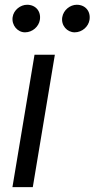

<svg xmlns="http://www.w3.org/2000/svg" viewBox="-20 -771 390 791"><path d="M83.1 -637.8C114.3 -637.8 139.9 -661.9 144.2 -688.9C149.9 -724.4 127.1 -751.4 91.6 -751.4C64.6 -751.4 36.2 -730.1 32 -700.3C27.3 -667.6 51.8 -637.8 83.1 -637.8ZM287.6 -637.8C318.9 -637.8 344.5 -661.9 348.7 -688.9C354.4 -724.4 331.7 -751.4 296.2 -751.4C269.2 -751.4 241.5 -730.1 236.5 -700.3C230.8 -666.2 256.4 -637.8 287.6 -637.8ZM31.2 0H115.1L206 -545.5H122.2Z"/></svg>

Font: TID UI
Style: Italic
Weight: 400
Italic angle: -9.39999°
Designer: The TID Project Authors
Foundry: Bakken & Bæck
Version: Version 1.001;hotconv 1.0.109;makeotfexe 2.5.65596